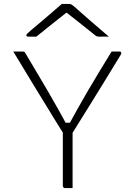

<svg xmlns="http://www.w3.org/2000/svg" viewBox="-20 -964 690 984"><path d="M352 0Q346 0 339.5 0Q333 0 326.5 0Q320 0 313 0Q310 0 307.5 -1.5Q305 -3 303.5 -5.5Q302 -8 302 -11Q302 -88 302 -165.5Q302 -243 302 -320H352Q352 -285 352 -247.5Q352 -210 352 -172.5Q352 -135 352 -100Q352 -74 352 -49Q352 -24 352 0ZM48 -700Q59 -700 71 -700Q83 -700 94 -700Q100 -700 103 -699Q106 -698 108 -695.5Q110 -693 111 -690Q141 -639 170 -590.5Q199 -542 227 -494Q255 -446 282 -397.5Q309 -349 336 -299L312 -335H352L317 -296Q349 -355 376 -403.5Q403 -452 429.5 -497Q456 -542 485.5 -591Q515 -640 552 -700Q563 -700 574 -700Q585 -700 595 -700Q598 -700 600.5 -696Q603 -692 601 -687Q578 -649 552.5 -607.5Q527 -566 501 -523.5Q475 -481 448.5 -438.5Q422 -396 396.5 -355Q371 -314 348 -277Q335 -277 327 -277Q319 -277 314.5 -277.5Q310 -278 307.5 -279Q305 -280 304 -281Q280 -319 254.5 -361Q229 -403 202.5 -446Q176 -489 149.5 -532.5Q123 -576 97.5 -618.5Q72 -661 48 -700ZM297 -944Q303 -944 309 -944Q315 -944 321 -944Q327 -944 333 -944Q341 -944 347 -940.5Q353 -937 369 -923Q377 -916 396.5 -898.5Q416 -881 441 -859.5Q466 -838 491.5 -816Q517 -794 538 -776Q526 -777 515.5 -776.5Q505 -776 493 -776Q482 -776 477 -777.5Q472 -779 464 -786Q447 -800 403.5 -834.5Q360 -869 299 -917L353 -898Q337 -898 321 -898Q305 -898 289 -898L343 -917Q282 -869 240 -835.5Q198 -802 166 -776H127Q122 -776 119.5 -777Q117 -778 116 -779.5Q115 -781 115 -783Q115 -787 119.5 -791.5Q124 -796 140 -810Q153 -821 174.5 -839Q196 -857 220 -877.5Q244 -898 264.5 -916Q285 -934 297 -944Z"/></svg>

Font: Recursive Sans Linear Light
Style: Regular
Weight: 300
Version: Version 1.085